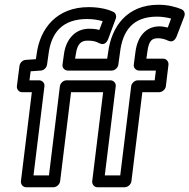

<svg xmlns="http://www.w3.org/2000/svg" viewBox="-20 -763 797 808"><path d="M700 -685 686 -647C673 -650 663 -652 651 -652C593 -652 558 -608 550 -544L543 -491C541 -476 554 -466 565 -466H636L631 -425H560C545 -425 533 -411 532 -400L486 -25H421L467 -400C469 -415 456 -425 445 -425H260C245 -425 233 -411 232 -400L186 -25H121L167 -400C169 -415 156 -425 145 -425H104L109 -463L152 -466C165 -467 176 -478 178 -491L184 -534C195 -625 242 -683 347 -683C371 -683 394 -679 412 -674L398 -637C384 -641 371 -642 354 -642C297 -642 257 -598 249 -534L243 -491C241 -476 254 -466 265 -466H450C465 -466 477 -480 478 -491L485 -542C496 -635 540 -693 641 -693C663 -693 684 -689 700 -685ZM756 -695C760 -707 755 -719 744 -724C720 -734 687 -743 647 -743C516 -743 449 -653 435 -542L431 -516H296L299 -534C305 -580 323 -592 348 -592C371 -592 383 -589 398 -581C422 -569 432 -591 435 -598L467 -684C471 -694 468 -708 457 -713C430 -726 393 -733 353 -733C220 -733 148 -645 134 -534L131 -514L88 -511C75 -510 64 -499 62 -486L51 -400C50 -389 58 -375 73 -375H114L68 0C67 11 75 25 90 25H205C216 25 231 15 233 0L279 -375H414L368 0C367 11 375 25 390 25H505C516 25 531 15 533 0L579 -375H650C661 -375 676 -385 678 -400L689 -491C690 -502 682 -516 667 -516H596L600 -544C606 -594 621 -602 645 -602C658 -602 673 -599 687 -592C710 -581 720 -602 723 -609Z"/></svg>

Font: Falling Sky
Style: OuObl
Weight: 400
Designer: Paul D. Hunt
Foundry: Adobe Systems Incorporated
Version: Version 1.02